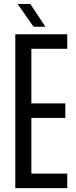

<svg xmlns="http://www.w3.org/2000/svg" viewBox="-20 -978 397 998"><path d="M59.5 0V-800H329.5V-724.5H143V-440.5H319.5V-365H143V-75.5H329.5V0ZM154.5 -839 71.5 -957.5H137.5L216 -839Z"/></svg>

Font: Big Shoulders
Style: Regular
Weight: 400
Designer: Patric King
Foundry: XO Type Co
Version: Version 2.002